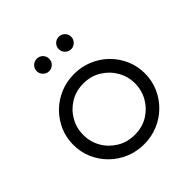

<svg xmlns="http://www.w3.org/2000/svg" viewBox="-192 -858 1024 1024"><g transform="rotate(-45 320.0 -346.0)"><path d="M237 -616Q218 -616 204 -630Q190 -644 190 -663Q190 -683 204 -696.5Q218 -710 237 -710Q257 -710 270.5 -696.5Q284 -683 284 -663Q284 -644 270.5 -630Q257 -616 237 -616ZM403 -616Q384 -616 370 -630Q356 -644 356 -663Q356 -683 370 -696.5Q384 -710 403 -710Q422 -710 436 -696.5Q450 -683 450 -663Q450 -644 436 -630Q422 -616 403 -616ZM320 18Q264 18 215 -2.5Q166 -23 129 -59.5Q92 -96 71 -144Q50 -192 50 -247Q50 -302 71 -350Q92 -398 129 -434.5Q166 -471 215 -491.5Q264 -512 320 -512Q376 -512 425 -491.5Q474 -471 511 -434.5Q548 -398 569 -350Q590 -302 590 -247Q590 -192 569 -144Q548 -96 511 -59.5Q474 -23 425 -2.5Q376 18 320 18ZM320 -53Q378 -53 421.5 -80Q465 -107 490 -151Q515 -195 515 -247Q515 -299 489.5 -343Q464 -387 420 -414Q376 -441 320 -441Q263 -441 219 -414Q175 -387 150 -343Q125 -299 125 -247Q125 -195 150 -151Q175 -107 219.5 -80Q264 -53 320 -53Z"/></g></svg>

Font: Kiwi Maru
Style: Regular
Weight: 400
Designer: Hiroki-Chan
Version: Version 1.100